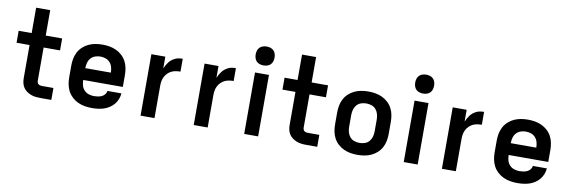

<svg xmlns="http://www.w3.org/2000/svg" viewBox="-54 -1171 4757 1600"><g transform="rotate(10 2325.0 -371.0)"><path d="M314 0Q294 0 273.5 -2.5Q253 -5 234 -12.5Q215 -20 198.5 -32Q182 -44 171 -61Q160 -78 155.5 -98Q151 -118 151 -139V-419H41V-520H151V-735H270V-520H409V-419H270V-139Q270 -130 273 -122Q276 -114 282.5 -109Q289 -104 297.5 -102.5Q306 -101 314 -101H409V0Z M753 8Q723 8 693 3Q663 -2 635.5 -14.5Q608 -27 585.5 -47.5Q563 -68 549 -94Q535 -120 529 -150Q523 -180 523 -210V-310Q523 -340 528.5 -369.5Q534 -399 548 -425.5Q562 -452 584.5 -472.5Q607 -493 634 -505.5Q661 -518 690.5 -523Q720 -528 750 -528Q780 -528 809.5 -523Q839 -518 866 -505.5Q893 -493 915.5 -472.5Q938 -452 952 -425.5Q966 -399 971.5 -369.5Q977 -340 977 -310V-210H642Q642 -187 648 -164.5Q654 -142 669.5 -125Q685 -108 707.5 -100.5Q730 -93 753 -93Q769 -93 786 -95.5Q803 -98 818 -105Q833 -112 844 -125.5Q855 -139 856 -155H975Q973 -130 963.5 -105.5Q954 -81 937.5 -61.5Q921 -42 899.5 -28Q878 -14 853.5 -6Q829 2 803.5 5Q778 8 753 8ZM642 -310H858Q858 -333 852 -355.5Q846 -378 831 -395Q816 -412 794.5 -419.5Q773 -427 750 -427Q727 -427 705.5 -419.5Q684 -412 669 -395Q654 -378 648 -355.5Q642 -333 642 -310Z M1164 0V-520H1282V-420Q1288 -435 1296 -449Q1304 -463 1314 -476Q1324 -489 1337 -499Q1350 -509 1364.5 -516Q1379 -523 1395 -525.5Q1411 -528 1428 -528V-419Q1408 -419 1389 -416Q1370 -413 1352.5 -404.5Q1335 -396 1321 -382Q1307 -368 1298 -350.5Q1289 -333 1285.5 -314Q1282 -295 1282 -276V0Z M1614 0V-520H1732V-420Q1738 -435 1746 -449Q1754 -463 1764 -476Q1774 -489 1787 -499Q1800 -509 1814.5 -516Q1829 -523 1845 -525.5Q1861 -528 1878 -528V-419Q1858 -419 1839 -416Q1820 -413 1802.5 -404.5Q1785 -396 1771 -382Q1757 -368 1748 -350.5Q1739 -333 1735.5 -314Q1732 -295 1732 -276V0Z M2041 0V-520H2159V0ZM2100 -590Q2084 -590 2068 -595Q2052 -600 2041 -611Q2030 -622 2025 -638Q2020 -654 2020 -670Q2020 -686 2025 -702Q2030 -718 2041 -729Q2052 -740 2068 -745Q2084 -750 2100 -750Q2116 -750 2132 -745Q2148 -740 2159 -729Q2170 -718 2175 -702Q2180 -686 2180 -670Q2180 -654 2175 -638Q2170 -622 2159 -611Q2148 -600 2132 -595Q2116 -590 2100 -590Z M2564 0Q2544 0 2523.5 -2.5Q2503 -5 2484 -12.5Q2465 -20 2448.5 -32Q2432 -44 2421 -61Q2410 -78 2405.5 -98Q2401 -118 2401 -139V-419H2291V-520H2401V-735H2520V-520H2659V-419H2520V-139Q2520 -130 2523 -122Q2526 -114 2532.5 -109Q2539 -104 2547.5 -102.5Q2556 -101 2564 -101H2659V0Z M3000 8Q2970 8 2940.5 3Q2911 -2 2884 -14.5Q2857 -27 2834.5 -47.5Q2812 -68 2798 -94.5Q2784 -121 2778.5 -150.5Q2773 -180 2773 -210V-310Q2773 -340 2778.5 -369.5Q2784 -399 2798 -425.5Q2812 -452 2834.5 -472.5Q2857 -493 2884 -505.5Q2911 -518 2940.5 -523Q2970 -528 3000 -528Q3030 -528 3059.5 -523Q3089 -518 3116 -505.5Q3143 -493 3165.5 -472.5Q3188 -452 3202 -425.5Q3216 -399 3221.5 -369.5Q3227 -340 3227 -310V-210Q3227 -180 3221.5 -150.5Q3216 -121 3202 -94.5Q3188 -68 3165.5 -47.5Q3143 -27 3116 -14.5Q3089 -2 3059.5 3Q3030 8 3000 8ZM3000 -93Q3023 -93 3045 -100.5Q3067 -108 3081.5 -125.5Q3096 -143 3102 -165Q3108 -187 3108 -210V-310Q3108 -333 3102 -355Q3096 -377 3081.5 -394.5Q3067 -412 3045 -419.5Q3023 -427 3000 -427Q2977 -427 2955 -419.5Q2933 -412 2918.5 -394.5Q2904 -377 2898 -355Q2892 -333 2892 -310V-210Q2892 -187 2898 -165Q2904 -143 2918.5 -125.5Q2933 -108 2955 -100.5Q2977 -93 3000 -93Z M3391 0V-520H3509V0ZM3450 -590Q3434 -590 3418 -595Q3402 -600 3391 -611Q3380 -622 3375 -638Q3370 -654 3370 -670Q3370 -686 3375 -702Q3380 -718 3391 -729Q3402 -740 3418 -745Q3434 -750 3450 -750Q3466 -750 3482 -745Q3498 -740 3509 -729Q3520 -718 3525 -702Q3530 -686 3530 -670Q3530 -654 3525 -638Q3520 -622 3509 -611Q3498 -600 3482 -595Q3466 -590 3450 -590Z M3714 0V-520H3832V-420Q3838 -435 3846 -449Q3854 -463 3864 -476Q3874 -489 3887 -499Q3900 -509 3914.5 -516Q3929 -523 3945 -525.5Q3961 -528 3978 -528V-419Q3958 -419 3939 -416Q3920 -413 3902.5 -404.5Q3885 -396 3871 -382Q3857 -368 3848 -350.5Q3839 -333 3835.5 -314Q3832 -295 3832 -276V0Z M4353 8Q4323 8 4293 3Q4263 -2 4235.5 -14.5Q4208 -27 4185.5 -47.5Q4163 -68 4149 -94Q4135 -120 4129 -150Q4123 -180 4123 -210V-310Q4123 -340 4128.5 -369.5Q4134 -399 4148 -425.5Q4162 -452 4184.5 -472.5Q4207 -493 4234 -505.5Q4261 -518 4290.5 -523Q4320 -528 4350 -528Q4380 -528 4409.5 -523Q4439 -518 4466 -505.5Q4493 -493 4515.5 -472.5Q4538 -452 4552 -425.5Q4566 -399 4571.5 -369.5Q4577 -340 4577 -310V-210H4242Q4242 -187 4248 -164.5Q4254 -142 4269.5 -125Q4285 -108 4307.5 -100.5Q4330 -93 4353 -93Q4369 -93 4386 -95.5Q4403 -98 4418 -105Q4433 -112 4444 -125.5Q4455 -139 4456 -155H4575Q4573 -130 4563.5 -105.5Q4554 -81 4537.5 -61.5Q4521 -42 4499.5 -28Q4478 -14 4453.5 -6Q4429 2 4403.5 5Q4378 8 4353 8ZM4242 -310H4458Q4458 -333 4452 -355.5Q4446 -378 4431 -395Q4416 -412 4394.5 -419.5Q4373 -427 4350 -427Q4327 -427 4305.5 -419.5Q4284 -412 4269 -395Q4254 -378 4248 -355.5Q4242 -333 4242 -310Z"/></g></svg>

Font: Iosevka Aile
Style: Bold
Weight: 700
Designer: Belleve Invis
Foundry: Belleve Invis
Version: Version 28.0.1; ttfautohint (v1.8.4)